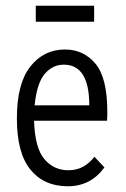

<svg xmlns="http://www.w3.org/2000/svg" viewBox="-20 -641 440 671"><path d="M217 10Q134 10 86.5 -48Q39 -106 39 -227Q39 -349 86 -408.5Q133 -468 207 -468Q272 -468 313.5 -418.5Q355 -369 355 -251Q355 -242 355 -234.5Q355 -227 354 -219H99Q102 -124 135 -85Q168 -46 219 -46Q248 -46 270.5 -58.5Q293 -71 310 -93L345 -56Q297 10 217 10ZM101 -273H292Q292 -415 203 -415Q164 -415 136.5 -383Q109 -351 101 -273ZM105 -565V-621H309V-565Z"/></svg>

Font: Inconsolata Condensed
Style: Regular
Weight: 400
Width: 3
Monospace: yes
Designer: Raph Levien, Cyreal, Brenton Simpson
Foundry: Raph Levien, Cyreal, Google
Version: Version 3.000; ttfautohint (v1.8.2.53-6de2)